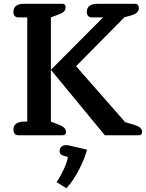

<svg xmlns="http://www.w3.org/2000/svg" viewBox="-20 -715 774 1015"><path d="M51 -30Q51 -51 66 -61.5Q81 -72 107 -72H124V-623H76Q64 -623 57.5 -631Q51 -639 51 -653Q51 -674 66 -684.5Q81 -695 106 -695H311Q318 -695 322.5 -690.5Q327 -686 327 -678Q327 -664 319 -655Q311 -646 291 -639L249 -623V-72L291 -56Q311 -48 320 -39Q329 -30 329 -17Q329 -9 324.5 -4.5Q320 0 312 0H76Q64 0 57.5 -8Q51 -16 51 -30ZM249 -346 525 -623H464Q452 -623 445.5 -631Q439 -639 439 -653Q439 -674 454 -684.5Q469 -695 494 -695H694Q714 -695 714 -671Q714 -645 672 -633L638 -624L382 -365L642 -69L690 -55Q712 -48 721.5 -39.5Q731 -31 731 -18Q731 0 714 0H534ZM279 248Q299 219 317.5 179Q336 139 339 115L312 107Q295 100 295 85Q295 69 304.5 60.5Q314 52 331 52Q335 52 345 54L440 76Q428 123 398 181.5Q368 240 331 280Z"/></svg>

Font: MaitreeSemiBold
Style: Regular
Weight: 600
Designer: CadsonDemak Team
Foundry: CadsonDemak
Version: Version 1.000